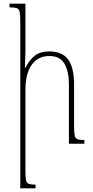

<svg xmlns="http://www.w3.org/2000/svg" viewBox="-20 -780 503 1042"><path d="M438 -20V0H354V-323Q354 -392 330 -434Q306 -476 248 -476Q186 -476 152 -428.5Q118 -381 118 -291V146Q118 183 121.5 198.5Q125 214 137 218Q149 222 173 222V242H90V-665Q90 -700 86.5 -716Q83 -732 70.5 -736Q58 -740 32 -740V-760H118V-496Q118 -475 116.5 -454.5Q115 -434 115 -413H119Q140 -456 169.5 -478.5Q199 -501 247 -501Q318 -501 350 -457Q382 -413 382 -320V-95Q382 -60 385.5 -44.5Q389 -29 401 -24.5Q413 -20 438 -20Z"/></svg>

Font: Noto Serif Armenian Condensed Thin
Style: Regular
Weight: 100
Width: 3
Designer: Monotype Design Team
Foundry: Monotype Imaging Inc.
Version: Version 2.008; ttfautohint (v1.8.4.7-5d5b)